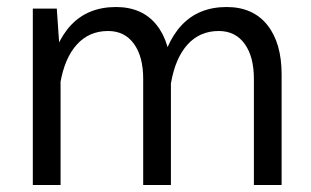

<svg xmlns="http://www.w3.org/2000/svg" viewBox="-20 -530 891 550"><path d="M74 -505.4V0H153.5V-348.3L142.7 -505.4ZM469.6 -317.1Q469.6 -407.2 428.5 -458.6Q387.4 -509.9 312.1 -509.9Q232.4 -509.9 183.6 -458.3Q134.8 -406.6 117 -304.5L152.7 -291.9Q165.1 -363.8 200.2 -402.5Q235.3 -441.2 289.6 -441.2Q337.2 -441.2 363.7 -404.4Q390.2 -367.7 390.2 -304.1V0H469.6ZM786.7 -317.1Q786.7 -407.2 745.6 -458.6Q704.4 -509.9 629.1 -509.9Q549.5 -509.9 500.7 -458.3Q451.8 -406.6 434.1 -304.5L469.8 -291.9Q482.2 -363.8 517.3 -402.5Q552.3 -441.2 606.7 -441.2Q654.2 -441.2 680.8 -404.4Q707.3 -367.7 707.3 -304.1V0H786.7Z"/></svg>

Font: Estedad VF
Style: Regular
Weight: 100
Designer: Amin Abedi
Version: Version 7.3